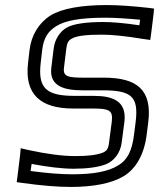

<svg xmlns="http://www.w3.org/2000/svg" viewBox="-20 -704 629 759"><path d="M390 -397H312C249 -397 228 -401 233 -437L242 -511C245 -535 250 -544 265 -552C283 -562 319 -567 382 -567C420 -567 474 -562 546 -550L574 -546L578 -575L587 -648L589 -670L567 -673C503 -680 447 -684 401 -684C301 -684 224 -670 180 -643C134 -614 104 -565 97 -508L91 -456C76 -331 140 -275 269 -275H345C411 -275 427 -269 422 -224L411 -140C408 -115 402 -107 385 -100C361 -91 327 -87 277 -87C227 -87 166 -95 92 -111L62 -118L59 -87L49 -6L46 16L67 19C145 30 210 35 260 35C349 35 421 21 468 -7C519 -37 551 -97 560 -173L566 -220C582 -349 522 -397 390 -397ZM384 -347C500 -347 529 -323 516 -220L510 -173C502 -107 483 -71 447 -50C408 -26 350 -15 266 -15C223 -15 168 -19 101 -28L105 -56C169 -44 225 -37 271 -37C324 -37 368 -43 397 -54C432 -67 456 -101 461 -140L472 -224C481 -305 425 -325 351 -325H275C163 -325 129 -355 141 -456L147 -508C153 -554 169 -580 203 -601C238 -623 299 -634 395 -634C434 -634 480 -631 534 -626L531 -604C471 -613 423 -617 388 -617C322 -617 272 -610 246 -596C216 -580 196 -547 192 -511L183 -437C173 -361 238 -347 306 -347H384Z"/></svg>

Font: Gamestation Text Outline
Style: Italic
Weight: 400
Designer: Jonas Hecksher
Foundry: Jonas Hecksher, Playtypeª, e-types AS
Version: Version 1.003